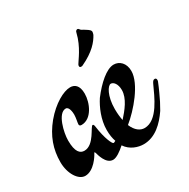

<svg xmlns="http://www.w3.org/2000/svg" viewBox="-142 -608 724 735"><g transform="rotate(-30 219.5 -240.5)"><path d="M160 7C175 7 196 -8 215 -25C234 4 267 14 291 14C343 14 381 -24 409 -65L426 -96C435 -115 447 -139 458 -167C459 -169 459 -171 459 -174C459 -179 456 -182 452 -182C445 -182 442 -177 438 -169C417 -124 383 -38 325 -38C306 -38 287 -51 275 -80C321 -117 390 -196 390 -253C390 -288 368 -308 343 -308C311 -308 269 -270 234 -224C215 -195 195 -150 195 -104C195 -83 198 -66 203 -52C198 -49 195 -48 193 -48C188 -48 172 -79 164 -138C163 -145 161 -148 158 -148C148 -148 126 -78 82 -78C63 -78 47 -92 47 -143C47 -178 65 -254 100 -254C114 -254 117 -229 117 -218C117 -203 112 -184 112 -177C112 -172 115 -169 122 -169C167 -169 192 -227 192 -267C192 -305 174 -316 155 -316C126 -316 78 -290 37 -241C-3 -192 -20 -143 -20 -86C-20 -35 7 7 37 7C75 7 104 -40 109 -50C110 -51 111 -54 112 -54C113 -54 114 -50 115 -49C117 -42 128 7 160 7ZM262 -158C262 -216 284 -250 297 -250C309 -250 322 -235 322 -208C322 -171 292 -135 267 -107C264 -121 262 -138 262 -158ZM332 -466C323 -474 319 -475 312 -480C309 -483 302 -483 297 -491C295 -494 293 -495 291 -495C287 -495 282 -492 281 -485C268 -429 233 -388 228 -378C226 -375 225 -373 225 -370C225 -365 227 -363 232 -363C234 -363 236 -363 238 -364C296 -391 320 -421 333 -445C334 -449 336 -453 336 -457C336 -460 335 -463 332 -466Z"/></g></svg>

Font: Engagement
Style: Regular
Weight: 400
Designer: Astigmatic (AOETI)
Foundry: Astigmatic (AOETI)
Version: Version 1.000